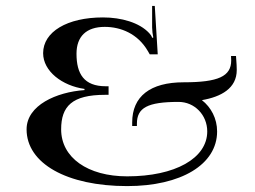

<svg xmlns="http://www.w3.org/2000/svg" viewBox="-20 -625 862 650"><path d="M70 -187C70 -71.8 206.3 5 410.6 5C593 5 715 -68.1 715 -180C715 -223.8 694.5 -261.9 663.5 -286C728.6 -297.2 781.5 -325.9 781.5 -388C781.5 -394.4 781.3 -400.4 781 -405.4L779 -435.4L762.1 -435.5C762.5 -431.2 762.7 -424.2 762.7 -420.3C762.7 -366.5 719 -346.4 602 -346.4C488.6 -346.4 427.5 -298.8 427.5 -210.4V-198.4H443.5V-206.4C443.5 -260.1 479.6 -280 584.6 -280C638.6 -280 681.6 -235.8 681.6 -180C681.6 -89 572.8 -28 410.6 -28C276.8 -28 187 -91.6 187 -187C187 -265 223.6 -304 336 -304H347.6V-333H338C264.2 -333 239 -375.2 239 -443C239 -502 272.6 -534 334.6 -534C389.6 -534 446.5 -510.4 480 -453L487 -441H514L504 -605H495V-532C495 -523 497 -506 499 -498L495 -497C493 -504 489.8 -507.8 485 -513C451.9 -548.7 390.6 -566 328.6 -566C207.4 -566 126 -517.4 126 -445C126 -383.6 190.8 -334.6 266 -324V-320C171.3 -313.3 70 -268.9 70 -187Z"/></svg>

Font: Prida01
Style: Bold
Weight: 700
Designer: gluk
Foundry: gluk
Version: Version 00.072